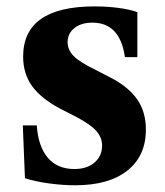

<svg xmlns="http://www.w3.org/2000/svg" viewBox="-20 -554 504 585"><path d="M209.5 10.5Q171.5 10.5 129 4.8Q86.5 -1 56 -11L49.5 -172H92Q96.5 -107.5 125.8 -73.2Q155 -39 206.5 -39Q245 -39 268 -58.8Q291 -78.5 291 -110.5Q291 -135.5 273.2 -155.2Q255.5 -175 213 -197.5L165 -222Q106 -253 78.2 -291Q50.5 -329 50.5 -381.5Q50.5 -534.5 268.5 -534.5Q306.5 -534.5 341.8 -529.8Q377 -525 398.5 -517V-380H360.5Q346 -485 261.5 -485Q227.5 -485 206.8 -468.5Q186 -452 186 -425.5Q186 -402 204.5 -383.2Q223 -364.5 268.5 -342.5L316 -318Q371.5 -289.5 398 -251.2Q424.5 -213 424.5 -159Q424.5 -79 368 -34.2Q311.5 10.5 209.5 10.5Z"/></svg>

Font: Libre Caslon Text
Style: Bold
Weight: 700
Designer: Pablo Impallari, Rodrigo Fuenzalida, Katja Schimmel
Foundry: Pablo Impallari, Rodrigo Fuenzalida
Version: Version 2.000